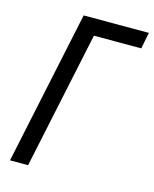

<svg xmlns="http://www.w3.org/2000/svg" viewBox="-109 -788 693 862"><g transform="rotate(15 237.5 -357.0)"><path d="M21 0 172 -714H475L460 -638H240L105 0Z"/></g></svg>

Font: Noto Sans UI SemiCondensed
Style: Italic
Weight: 400
Width: 4
Italic angle: -12°
Designer: Monotype Design Team
Foundry: Monotype Imaging Inc.
Version: Version 1.901